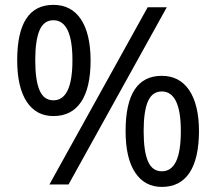

<svg xmlns="http://www.w3.org/2000/svg" viewBox="-20 -795 871 774"><path d="M195.3 -327.1Q125.5 -327.1 87.4 -385.5Q49.3 -443.8 49.3 -552.2Q49.3 -663.6 85.7 -719.5Q122.1 -775.4 195.3 -775.4Q267.1 -775.4 305.9 -717.8Q344.7 -660.2 345.2 -552.2Q345.2 -440.9 306.9 -384Q268.6 -327.1 195.3 -327.1ZM195.3 -390.6Q233.4 -390.6 252.7 -430.9Q272 -471.2 272 -552.2Q272 -632.8 252.7 -673.1Q233.4 -713.4 195.3 -713.4Q156.7 -713.4 139.4 -672.9Q122.1 -632.3 122.1 -552.2Q122.1 -471.7 139.4 -431.2Q156.7 -390.6 195.3 -390.6ZM652.3 -765.6 256.3 -51.3H179.2L575.2 -765.6ZM632.3 -41.5Q563 -41.5 524.7 -99.6Q486.3 -157.7 486.3 -266.6Q486.3 -377.9 522.7 -433.6Q559.1 -489.3 632.3 -489.3Q703.6 -489.3 742.7 -431.4Q781.7 -373.5 782.2 -266.6Q781.7 -154.8 743.7 -98.1Q705.6 -41.5 632.3 -41.5ZM632.3 -104.5Q670.9 -104.5 689.9 -144.5Q709 -184.6 709 -266.6Q709 -346.2 689.7 -386.2Q670.4 -426.3 632.3 -426.3Q593.8 -426.3 576.4 -386.5Q559.1 -346.7 559.1 -266.6Q559.1 -185.5 576.4 -145Q593.8 -104.5 632.3 -104.5Z"/></svg>

Font: Noto Sans Tamil UI
Style: Regular
Weight: 400
Designer: Monotype Design Team
Foundry: Monotype Imaging Inc.
Version: Version 1.07